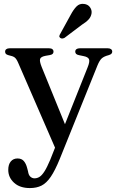

<svg xmlns="http://www.w3.org/2000/svg" viewBox="-20 -716 596 976"><path d="M320.5 -59.5 266 49 72.5 -396.5Q64 -416.5 54.8 -423.8Q45.5 -431 23 -435.5Q13.5 -438 9.8 -442.2Q6 -446.5 6 -453.5Q6 -461.5 12 -466Q18 -470.5 28.5 -470.5H230Q240.5 -470.5 246.2 -466Q252 -461.5 252 -453.5Q252 -447 248 -442.5Q244 -438 233 -436L212.5 -432.5Q188 -428 184 -416.8Q180 -405.5 191.5 -376.5ZM235 97 274.5 -2.5 288.5 -30 425 -372.5Q437 -401.5 432.8 -414Q428.5 -426.5 404 -431L382 -435.5Q371.5 -437.5 367 -442Q362.5 -446.5 362.5 -453.5Q362.5 -461.5 368.5 -466Q374.5 -470.5 385 -470.5H528.5Q538.5 -470.5 544.5 -466Q550.5 -461.5 550.5 -453.5Q550.5 -447.5 546.5 -443Q542.5 -438.5 532 -435.5Q508.5 -429.5 497.2 -419.2Q486 -409 475.5 -383.5L284 91.5Q260 150.5 238 182.8Q216 215 191 227.5Q166 240 132 240Q81 240 51.5 213Q22 186 22 147.5Q22 120 34.8 104.8Q47.5 89.5 69 89.5Q90 89.5 101.2 102.8Q112.5 116 118 138L122.5 155Q125 173.5 134.2 182Q143.5 190.5 155.5 190.5Q169 190.5 181 183Q193 175.5 206 155.2Q219 135 235 97ZM339 -640Q353.5 -667.5 369 -683.2Q384.5 -699 407.5 -696Q427.5 -693.5 437.5 -679.2Q447.5 -665 445.5 -649Q443 -631 430.5 -617.2Q418 -603.5 396 -590L308 -523.5Q302 -520.5 296 -520.2Q290 -520 285.5 -524Q280.5 -528 281.8 -533.5Q283 -539 286.5 -544.5Z"/></svg>

Font: Fraunces 10pt
Style: Regular
Weight: 400
Version: Version 1.000;[b76b70a41]